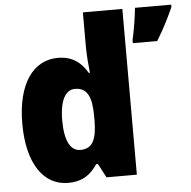

<svg xmlns="http://www.w3.org/2000/svg" viewBox="-54 -813 871 877"><g transform="rotate(-5 381.5 -375.0)"><path d="M223 10C291 10 328 -19 358 -64H366L400 0H539V-760H358V-603C358 -566 362 -518 366 -482H361C332 -532 291 -563 226 -563C113 -563 38 -461 38 -277C38 -93 112 10 223 10ZM763 -749V-760H597C593 -718 582 -651 573 -614V-600H685C718 -654 740 -698 763 -749ZM292 -135C249 -135 221 -179 221 -276C221 -370 249 -415 291 -415C349 -415 368 -370 368 -282V-261C367 -174 347 -135 292 -135Z"/></g></svg>

Font: Noto Sans Arabic UI SmCn Bk
Style: Regular
Weight: 900
Width: 4
Designer: Monotype Design Team, Nadine Chahine and Nizar Qandah
Foundry: Monotype Imaging Inc.
Version: Version 2.010